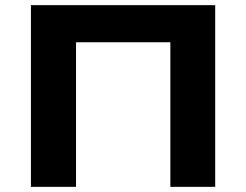

<svg xmlns="http://www.w3.org/2000/svg" viewBox="-20 -725 956 745"><path d="M100 0V-705H815V0H641V-561H275V0Z"/></svg>

Font: Nunito Sans 7pt SemiExpanded ExtraBold
Style: Regular
Weight: 800
Width: 6
Designer: Vernon Adams
Foundry: Vernon Adams
Version: Version 3.101;gftools[0.9.27]